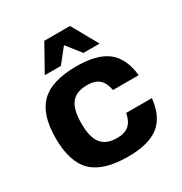

<svg xmlns="http://www.w3.org/2000/svg" viewBox="-166 -824 908 958"><g transform="rotate(-30 288.0 -345.0)"><path d="M398 -184H546Q535 -82 476 -36Q417 10 298 10Q157 10 93.5 -51.5Q30 -113 30 -250Q30 -387 93.5 -448.5Q157 -510 298 -510Q417 -510 476 -464Q535 -418 546 -316H398Q390 -361 366 -381.5Q342 -402 298 -402Q235 -402 206.5 -366Q178 -330 178 -250Q178 -170 206.5 -134Q235 -98 298 -98Q341 -98 365 -118.5Q389 -139 398 -184ZM456 -550H363L298 -632L233 -550H140L224 -700H372Z"/></g></svg>

Font: Fivo Sans
Style: Regular
Weight: 700
Designer: Alexander Slobzheninov
Foundry: Alexander Slobzheninov
Version: 1.0